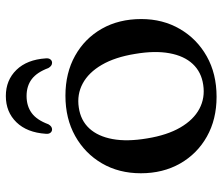

<svg xmlns="http://www.w3.org/2000/svg" viewBox="-70 -644 726 625"><g transform="rotate(-90 292.5 -331.0)"><path d="M294 -480.5Q368 -480.5 424.2 -449Q480.5 -417.5 512 -362Q543.5 -306.5 543.5 -233.5Q543.5 -163.5 511.2 -108Q479 -52.5 422.2 -20.5Q365.5 11.5 290.5 11.5Q217 11.5 161 -20Q105 -51.5 73.2 -107.2Q41.5 -163 41.5 -235Q41.5 -306.5 73.8 -361.8Q106 -417 162.8 -448.8Q219.5 -480.5 294 -480.5ZM329.5 -32Q371 -38 397.2 -66Q423.5 -94 432.2 -141.8Q441 -189.5 430 -254Q419.5 -319 394.5 -362Q369.5 -405 333.8 -424.2Q298 -443.5 255.5 -437Q213.5 -431 187.5 -402.8Q161.5 -374.5 152.8 -327Q144 -279.5 155 -214.5Q165.5 -149.5 190.5 -106.5Q215.5 -63.5 251.2 -44.5Q287 -25.5 329.5 -32ZM293 -607Q260.5 -607 237.8 -590.5Q215 -574 201 -536Q194 -524 184.5 -524Q177.5 -524 173.2 -529.5Q169 -535 170 -544.5Q174 -605.5 207.5 -640Q241 -674.5 293 -674.5Q344.5 -674.5 378 -640Q411.5 -605.5 415.5 -544.5Q416.5 -535 412.2 -529.5Q408 -524 401 -524Q391 -524 384 -536Q370 -573.5 347.8 -590.2Q325.5 -607 293 -607Z"/></g></svg>

Font: Fraunces 10pt
Style: Regular
Weight: 400
Version: Version 1.000;[b76b70a41]